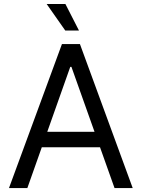

<svg xmlns="http://www.w3.org/2000/svg" viewBox="-20 -950 716 970"><path d="M118.2 0H25.4L293 -727.5H383.8L650.4 0H558.6L340.8 -612.3H335ZM152.3 -284.2H524.4V-206.1H152.3ZM309.6 -795.9 215.8 -929.7H310.5L378.9 -795.9Z"/></svg>

Font: GitLab Sans
Style: Regular
Weight: 400
Designer: Rasmus Andersson
Foundry: Modifications by GitLab B.V., manufactured by rsms
Version: Version 4.000;git-c8fb6b7